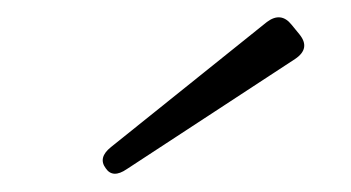

<svg xmlns="http://www.w3.org/2000/svg" viewBox="-20 -734 399 218"><path d="M124 -542Q108 -531 100 -543Q91 -555 106 -567L283 -709Q299 -721 311 -706L320 -695Q333 -679 315 -667Z"/></svg>

Font: Zen Maru Gothic Light
Style: Regular
Weight: 300
Designer: Yoshimichi Ohira
Foundry: Positype
Version: Version 1.001